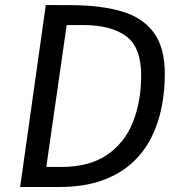

<svg xmlns="http://www.w3.org/2000/svg" viewBox="-20 -743 711 763"><path d="M60 0 162 -723Q165.5 -723 196.8 -722.8Q228 -722.5 266.5 -722.5Q379.5 -722 462.2 -698.2Q545 -674.5 590 -615Q635 -555.5 635 -447.5Q635 -384.5 623 -320.8Q611 -257 582.8 -199.2Q554.5 -141.5 506.2 -96.8Q458 -52 386.2 -26Q314.5 0 215 0ZM164 -79.5H222Q334.5 -79.5 404.8 -127.2Q475 -175 508 -257.2Q541 -339.5 541 -443.5Q541 -555.5 480.8 -599.5Q420.5 -643.5 311 -643.5H245Z"/></svg>

Font: Public Sans
Style: Italic
Weight: 400
Italic angle: -8°
Designer: The Public Sans project authors (U.S. Web Design System). Libre Franklin designed by Pablo Impallari and Rodrigo Fuenzal
Version: Version 1.008; ttfautohint (v1.8.1) -l 8 -r 50 -G 200 -x 14 